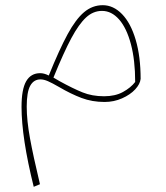

<svg xmlns="http://www.w3.org/2000/svg" viewBox="-20 -381 638 740"><path d="M522 -77Q520 -57 501 -36.5Q482 -16 450.5 -2Q419 12 383 12Q335 12 294 -3.5Q253 -19 207 -46Q181 -61 165 -68Q149 -75 136 -75Q110 -75 96.5 -50.5Q83 -26 83 30Q83 83 95.5 151.5Q108 220 134 329L110 339Q63 150 63 31Q63 -37 81 -68Q99 -99 135 -99Q150 -99 168 -90Q209 -191 240.5 -249Q272 -307 304 -334Q336 -361 376 -361Q417 -361 450.5 -326.5Q484 -292 503 -227.5Q522 -163 522 -77ZM501 -65Q501 -149 484.5 -211Q468 -273 439 -306Q410 -339 373 -339Q339 -339 311.5 -313.5Q284 -288 255 -234Q226 -180 186 -82Q194 -78 210 -68Q261 -40 298 -25Q335 -10 381 -10Q424 -10 454 -26.5Q484 -43 501 -65Z"/></svg>

Font: FiraGO Thin
Style: Italic
Weight: 100
Italic angle: -8°
Designer: bBox Type GmbH
Foundry: bBox Type GmbH
Version: Version 1.001